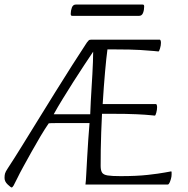

<svg xmlns="http://www.w3.org/2000/svg" viewBox="-57 -814 831 847"><path d="M-6 13Q-9 13 -23 0Q-37 -13 -37 -29Q-37 -40 -35 -48Q-33 -56 -23 -71Q4 -112 38 -167Q72 -222 110 -283.5Q148 -345 186.5 -407Q225 -469 261 -525.5Q297 -582 326 -626Q331 -632 334 -635.5Q337 -639 345 -639H648Q650 -639 651.5 -635Q653 -631 653 -625Q653 -614 649 -600.5Q645 -587 642 -587Q641 -587 622 -589Q603 -591 562 -593.5Q521 -596 450 -596H417Q415 -580 412 -554.5Q409 -529 406.5 -497.5Q404 -466 401 -430Q398 -394 396 -355H631Q633 -355 634.5 -351Q636 -347 636 -341Q636 -330 632.5 -317Q629 -304 626 -304Q624 -304 605.5 -306Q587 -308 545.5 -310Q504 -312 433 -312H393Q391 -270 389.5 -230Q388 -190 387.5 -153Q387 -116 387 -82Q387 -63 393 -53Q399 -43 418 -40Q437 -37 475 -37Q546 -37 595 -42.5Q644 -48 670.5 -53Q697 -58 698 -58Q700 -58 700 -54Q700 -50 700 -44Q700 -35 697 -24.5Q694 -14 690.5 -7Q687 0 683 0H320Q322 -14 323.5 -46Q325 -78 327.5 -118.5Q330 -159 332.5 -199.5Q335 -240 338 -271H298Q273 -271 243.5 -271Q214 -271 190 -271Q166 -271 158 -270Q142 -247 122 -213.5Q102 -180 82 -144Q62 -108 45.5 -78Q29 -48 21 -31Q8 -4 3 4.5Q-2 13 -6 13ZM180 -310H341Q342 -337 343.5 -367Q345 -397 347 -427.5Q349 -458 350.5 -486.5Q352 -515 353 -540.5Q354 -566 354 -586Q336 -559 313 -524.5Q290 -490 266 -452Q242 -414 219.5 -377.5Q197 -341 180 -310ZM263 -744Q259 -744 257 -745.5Q255 -747 255 -753Q255 -767 260 -780.5Q265 -794 278 -794H571Q575 -794 577 -792.5Q579 -791 579 -785Q579 -770 574 -757Q569 -744 556 -744Z"/></svg>

Font: Briem Hand Thin
Style: Regular
Weight: 100
Designer: Gunnlaugur SE Briem, Eben Sorkin
Foundry: Sorkin Type Co.
Version: Version 1.003